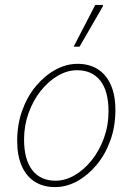

<svg xmlns="http://www.w3.org/2000/svg" viewBox="-20 -750 532 782"><path d="M204 12Q156 12 121.5 -10Q87 -32 68.5 -74Q50 -116 50 -176Q50 -243 70.5 -300Q91 -357 126.5 -399.5Q162 -442 206 -466Q250 -490 296 -490Q344 -490 378.5 -468Q413 -446 431.5 -404Q450 -362 450 -302Q450 -235 429.5 -178Q409 -121 373.5 -78.5Q338 -36 294.5 -12Q251 12 204 12ZM206 -14Q246 -14 284.5 -36.5Q323 -59 354 -98Q385 -137 403.5 -188Q422 -239 422 -296Q422 -379 388.5 -421.5Q355 -464 294 -464Q254 -464 215.5 -441.5Q177 -419 146 -380Q115 -341 96.5 -290Q78 -239 78 -182Q78 -100 111.5 -57Q145 -14 206 -14ZM280 -560 368 -730H398L400 -726L304 -560Z"/></svg>

Font: Source Sans 3 VF
Style: Italic
Weight: 200
Italic angle: -11°
Designer: Paul D. Hunt
Foundry: Adobe Systems Incorporated
Version: Version 3.042;hotconv 1.0.118;makeotfexe 2.5.65603